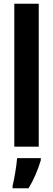

<svg xmlns="http://www.w3.org/2000/svg" viewBox="-20 -780 282 1021"><path d="M186 0V-760H56V0ZM197 72V61H71C68 101 56 173 47 208V221H132C159 177 182 123 197 72Z"/></svg>

Font: Noto Sans Lao Looped ExtraCondensed
Style: Bold
Weight: 700
Width: 2
Designer: Mark Frömberg, Ben Mitchell
Foundry: The Fontpad Ltd
Version: Version 1.002